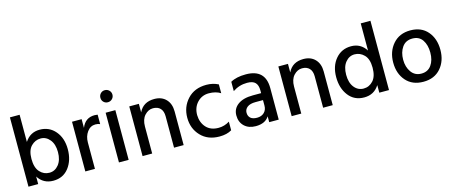

<svg xmlns="http://www.w3.org/2000/svg" viewBox="-45 -1303 4472 1892"><g transform="rotate(-15 2191.0 -357.0)"><path d="M308.5 -428Q253 -428 211.5 -386Q170 -344 170 -255.5Q170 -167 210 -123Q250 -79 307 -79Q364 -79 402 -126.5Q440 -174 440 -254.5Q440 -335 402 -381.5Q364 -428 308.5 -428ZM170 0H71V-707H170V-430Q224 -514 321.5 -514Q419 -514 480 -442Q541 -370 541 -257Q541 -144 483 -68.5Q425 7 324 7Q223 7 170 -77Z M749 0H651V-507H749V-418Q786 -512 882 -512Q896 -512 913 -509V-413Q892 -422 866 -422Q815 -422 782 -377Q749 -332 749 -270Z M1043 -724Q1069 -724 1087 -706Q1105 -688 1105 -662.5Q1105 -637 1087 -619Q1069 -601 1043 -601Q1017 -601 999.5 -618.5Q982 -636 982 -662Q982 -688 999.5 -706Q1017 -724 1043 -724ZM1093 0H994V-507H1093Z M1654 0H1556V-320Q1556 -373 1529.5 -401Q1503 -429 1455 -429Q1407 -429 1370 -388.5Q1333 -348 1333 -275V0H1235V-507H1333V-420Q1378 -514 1491 -514Q1566 -514 1610 -468Q1654 -422 1654 -343Z M2019 10Q1900 10 1829 -65Q1758 -140 1758 -250.5Q1758 -361 1829.5 -438.5Q1901 -516 2023 -516Q2089 -516 2144 -488V-398Q2095 -429 2024.5 -429Q1954 -429 1906.5 -379Q1859 -329 1859 -251Q1861 -174 1906 -124.5Q1951 -75 2032 -75Q2092 -75 2144 -108V-20Q2095 10 2019 10Z M2390 4Q2318 4 2274.5 -37.5Q2231 -79 2231 -147.5Q2231 -216 2286 -256.5Q2341 -297 2440 -297H2524V-326Q2524 -378 2499 -404.5Q2474 -431 2416 -431Q2335 -431 2269 -386V-481Q2328 -515 2425 -515Q2624 -515 2624 -322V0H2527V-60Q2488 4 2390 4ZM2524 -169V-226H2448Q2392 -226 2363.5 -204Q2335 -182 2335 -147.5Q2335 -113 2357 -93Q2379 -73 2424 -73Q2469 -73 2496.5 -99.5Q2524 -126 2524 -169Z M3175 0H3077V-320Q3077 -373 3050.5 -401Q3024 -429 2976 -429Q2928 -429 2891 -388.5Q2854 -348 2854 -275V0H2756V-507H2854V-420Q2899 -514 3012 -514Q3087 -514 3131 -468Q3175 -422 3175 -343Z M3749 0H3650V-77Q3597 7 3496 7Q3395 7 3337 -68.5Q3279 -144 3279 -257Q3279 -370 3340 -442Q3401 -514 3498.5 -514Q3596 -514 3650 -430V-707H3749ZM3511.5 -428Q3456 -428 3418 -381.5Q3380 -335 3380 -254Q3380 -173 3417.5 -126Q3455 -79 3512.5 -79Q3570 -79 3610 -123Q3650 -167 3650 -255.5Q3650 -344 3608.5 -386Q3567 -428 3511.5 -428Z M4101.5 -431Q4033 -431 3997 -379.5Q3961 -328 3961 -252.5Q3961 -177 3998 -125.5Q4035 -74 4101 -74Q4167 -74 4202.5 -124Q4238 -174 4238 -252Q4238 -330 4204 -380.5Q4170 -431 4101.5 -431ZM4278 -440.5Q4341 -367 4341 -253Q4341 -139 4276.5 -65Q4212 9 4099.5 9Q3987 9 3923 -64Q3859 -137 3859 -250Q3859 -363 3925 -438.5Q3991 -514 4103 -514Q4215 -514 4278 -440.5Z"/></g></svg>

Font: Hind Guntur Medium
Style: Regular
Weight: 500
Designer: Manushi Parikh, Hitesh Malaviya
Foundry: Indian Type Foundry
Version: Version 1.000;PS 1.0;hotconv 1.0.86;makeotf.lib2.5.63406; tt